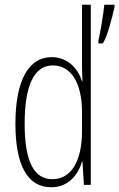

<svg xmlns="http://www.w3.org/2000/svg" viewBox="-20 -780 503 810"><path d="M196 10C271 10 310 -45 326 -98H328L334 0H363V-760H326V-506C326 -484 327 -463 328 -437H326C311 -487 268 -539 198 -539C101 -539 45 -441 45 -258C45 -83 96 10 196 10ZM463 -750V-760H420C418 -732 401 -627 395 -610V-597H414C434 -628 455 -713 463 -750ZM201 -24C118 -24 84 -109 84 -258C84 -420 124 -504 203 -504C281 -504 326 -428 326 -307V-226C326 -102 281 -24 201 -24Z"/></svg>

Font: Noto Sans Lao UI ExtCond ExtLt
Style: Regular
Weight: 200
Width: 2
Designer: Monotype Design Team
Foundry: Monotype Imaging Inc.
Version: Version 2.000